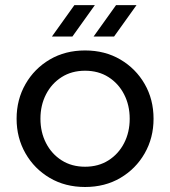

<svg xmlns="http://www.w3.org/2000/svg" viewBox="-20 -720 666 752"><path d="M313.2 12.4Q235.4 12.4 175 -23.1Q114.6 -58.6 79.8 -119.4Q45 -180.2 45 -255Q45 -329.8 79.8 -390.6Q114.6 -451.4 175 -486.9Q235.4 -522.4 313.2 -522.4Q391 -522.4 451.4 -486.9Q511.8 -451.4 546.6 -391Q581.4 -330.7 581.4 -254.8Q581.4 -180 546.6 -119.3Q511.8 -58.6 451.4 -23.1Q391 12.4 313.2 12.4ZM313.2 -67Q365.6 -67 404.9 -92Q444.2 -117 466.1 -159.5Q488 -202.1 488 -254.9Q488 -307.8 466.1 -350.4Q444.2 -393 404.9 -418Q365.6 -443 313.2 -443Q260.8 -443 221.5 -418Q182.2 -393 160.3 -350.5Q138.4 -307.9 138.4 -255.1Q138.4 -202.2 160.3 -159.6Q182.2 -117 221.5 -92Q260.8 -67 313.2 -67ZM346.6 -577 434.6 -700H514.8L426.8 -577ZM183.4 -577 271.4 -700H351.6L263.6 -577Z"/></svg>

Font: MuseoModerno Thin
Style: Regular
Weight: 100
Designer: Pablo Cosgaya, Héctor Gatti, Marcela Romero, and the Authors of The MuseoModerno Project.
Foundry: Omnibus-Type Team
Version: Version 1.003